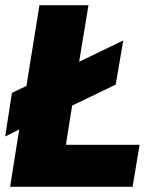

<svg xmlns="http://www.w3.org/2000/svg" viewBox="-27 -720 594 740"><path d="M12 0 47 -221 -7 -194 19 -362 75 -389 125 -700H314L278 -482L448 -564L419 -394L251 -313L227 -162H511L484 0Z"/></svg>

Font: Georama ExtraCondensed Thin ExtraBold
Style: Italic
Weight: 800
Italic angle: -9°
Version: Version 1.001